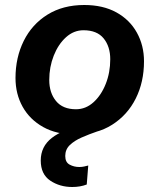

<svg xmlns="http://www.w3.org/2000/svg" viewBox="-20 -529 638 768"><path d="M281 9Q206 9 152.5 -21Q99 -51 70.5 -102Q42 -153 42 -217Q42 -299 75 -365.5Q108 -432 170 -470.5Q232 -509 317 -509Q392 -509 445.5 -479.5Q499 -450 527.5 -398.5Q556 -347 556 -284Q556 -201 523 -135Q490 -69 428.5 -30Q367 9 281 9ZM284 -92Q323 -92 354 -120Q385 -148 403 -193.5Q421 -239 421 -292Q421 -343 394.5 -375.5Q368 -408 314 -408Q275 -408 244 -380Q213 -352 195 -306.5Q177 -261 177 -209Q177 -158 204 -125Q231 -92 284 -92ZM269 219Q219 219 181 193.5Q143 168 143 113Q143 57 187.5 22.5Q232 -12 321 -32L371 -4Q336 8 306.5 21Q277 34 259 51.5Q241 69 241 95Q241 120 258.5 129.5Q276 139 297 139Q308 139 316.5 137Q325 135 333 133L327 209Q301 219 269 219Z"/></svg>

Font: Work Sans SemiBold
Style: Italic
Weight: 600
Italic angle: -13°
Designer: Wei Huang
Foundry: Wei Huang
Version: Version 2.012; ttfautohint (v1.8.3)